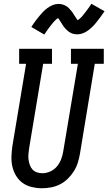

<svg xmlns="http://www.w3.org/2000/svg" viewBox="-20 -995 577 1023"><path d="M203 8Q176 8 149 1.5Q122 -5 101 -20Q80 -35 66 -58Q52 -81 46 -107Q40 -133 41 -161Q42 -189 46 -217L119 -655H82V-735H257V-655H210L135 -204Q133 -189 131.5 -174Q130 -159 132 -144.5Q134 -130 139 -116Q144 -102 153 -92Q162 -82 176 -77Q190 -72 205 -72Q227 -72 248 -81.5Q269 -91 283.5 -108.5Q298 -126 306 -147Q314 -168 317 -189L395 -655H358V-735H533V-655H485L406 -176Q402 -152 394.5 -128Q387 -104 373.5 -82.5Q360 -61 341 -42.5Q322 -24 299 -12.5Q276 -1 251.5 3.5Q227 8 203 8ZM216 -811 147 -851Q158 -869 169 -883.5Q180 -898 190 -910Q200 -922 209.5 -932Q219 -942 232.5 -952Q246 -962 261 -968Q276 -974 291 -974Q297 -974 302 -973.5Q307 -973 312 -971.5Q317 -970 322 -968Q327 -966 331.5 -963.5Q336 -961 340 -958Q344 -955 347 -951.5Q350 -948 354 -943.5Q358 -939 361.5 -935Q365 -931 367.5 -927Q370 -923 372.5 -919Q375 -915 377.5 -911Q380 -907 383 -903Q386 -899 389 -894Q392 -889 394 -887Q397 -889 403.5 -894.5Q410 -900 413.5 -903.5Q417 -907 420.5 -911.5Q424 -916 428 -921Q432 -926 436.5 -932Q441 -938 446 -944.5Q451 -951 456.5 -959Q462 -967 467 -975L537 -935Q525 -917 514 -902.5Q503 -888 493.5 -876Q484 -864 474 -854Q464 -844 451 -834Q438 -824 422.5 -818Q407 -812 392 -812Q386 -812 379.5 -813Q373 -814 367.5 -815.5Q362 -817 356.5 -820Q351 -823 346 -826.5Q341 -830 337 -834Q333 -838 328.5 -842.5Q324 -847 320.5 -852Q317 -857 314 -861.5Q311 -866 308 -871Q305 -876 301.5 -881.5Q298 -887 294.5 -892Q291 -897 289 -899Q286 -897 279.5 -891.5Q273 -886 270 -882.5Q267 -879 263 -874.5Q259 -870 255 -865Q251 -860 246.5 -854Q242 -848 237 -841.5Q232 -835 227 -827Q222 -819 216 -811Z"/></svg>

Font: Iosevka Slab Medium
Style: Italic
Weight: 500
Italic angle: -9°
Monospace: yes
Designer: Belleve Invis
Foundry: Belleve Invis
Version: Version 11.1.0; ttfautohint (v1.8.3)